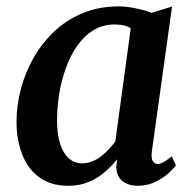

<svg xmlns="http://www.w3.org/2000/svg" viewBox="-20 -586 615 616"><path d="M467 -99Q464.5 -77 470.5 -68.5Q476.5 -60 486 -60Q494.5 -60 504.8 -65.8Q515 -71.5 531 -84.5L544.5 -56Q539.5 -48 522.8 -32.2Q506 -16.5 480.2 -3.2Q454.5 10 421.5 10Q391.5 10 372.5 -5.2Q353.5 -20.5 353 -52.5L356 -75Q339.5 -54.5 317 -34.8Q294.5 -15 265.2 -2.5Q236 10 199 10Q142.5 10 105.8 -17.2Q69 -44.5 51 -91.2Q33 -138 33 -195Q33 -247.5 47 -300.5Q61 -353.5 88 -401Q115 -448.5 154.8 -485.8Q194.5 -523 246.2 -544.2Q298 -565.5 361 -565.5Q386.5 -565.5 416 -559.2Q445.5 -553 466.5 -545L532 -565ZM399.5 -495.5Q388.5 -502 375.5 -504.8Q362.5 -507.5 348 -507.5Q310 -507.5 280 -489.2Q250 -471 228 -439.5Q206 -408 191.5 -368Q177 -328 170 -284.8Q163 -241.5 163 -200Q163 -155 173 -124.2Q183 -93.5 201 -77.8Q219 -62 243 -62Q260.5 -62 276 -68.2Q291.5 -74.5 305 -85Q318.5 -95.5 329.8 -107.8Q341 -120 350 -132Z"/></svg>

Font: Merriweather 24pt SemiBold
Style: Italic
Weight: 600
Italic angle: -7.8°
Version: Version 2.101